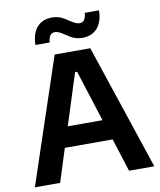

<svg xmlns="http://www.w3.org/2000/svg" viewBox="-97 -983 886 1060"><g transform="rotate(-10 346.5 -453.5)"><path d="M11.7 0H153.3L212.4 -186H480.5L539.6 0H681.2L446.3 -703.1H246.6ZM151.4 -773.4H231C233.4 -808.1 246.6 -824.7 268.1 -824.7C289.6 -824.7 310.5 -809.1 340.3 -790V-789.6C366.2 -772.9 389.2 -767.1 414.1 -767.1C489.7 -767.1 529.8 -821.8 529.8 -900.9H450.2C447.8 -866.2 434.6 -849.6 413.1 -849.6C391.6 -849.6 370.6 -865.2 340.8 -884.3V-884.8C314.9 -901.4 292 -907.2 267.1 -907.2C191.4 -907.2 151.4 -852.5 151.4 -773.4ZM249 -300.3 340.8 -587.9H352.1L443.8 -300.3Z"/></g></svg>

Font: Faust Sans Bold
Style: Regular
Weight: 700
Designer: Andreas Faust
Version: Version 1.003;Glyphs 3.1.2 (3151)